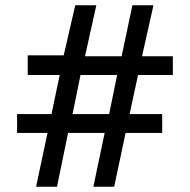

<svg xmlns="http://www.w3.org/2000/svg" viewBox="-20 -710 721 730"><path d="M117.2 0 160.6 -204.6H44.9V-276.4H175.8L207 -424.8H85.4V-499.5H222.2L266.1 -689.9H346.2L303.2 -496.1H442.4L483.4 -689.9H563.5L520 -496.1H637.2V-424.8H504.9L472.7 -276.4H596.7V-204.6H457.5L414.1 0H335L377.9 -204.6H238.8L196.8 0ZM255.9 -276.4H395L425.3 -424.8H286.1Z"/></svg>

Font: HK Grotesk SemiBold Legacy
Style: Regular
Weight: 600
Designer: Alfredo Marco Pradil
Foundry: Hanken Design Co.
Version: Version 2.022;PS 002.022;hotconv 1.0.88;makeotf.lib2.5.64775